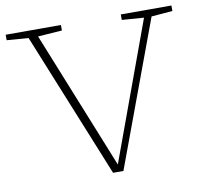

<svg xmlns="http://www.w3.org/2000/svg" viewBox="-79 -793 939 878"><g transform="rotate(-10 391.0 -353.5)"><path d="M103 -674 2.5 -681.5V-707H259V-681.5L147 -673.5L404.5 -33.5L639 -674L537 -681.5V-707H772V-681.5L674 -673.5L424.5 0H376.5Z"/></g></svg>

Font: Newsreader Caption ExtraLight
Style: Regular
Weight: 275
Designer: Hugues Gentile
Foundry: Production Type
Version: Version 1.001